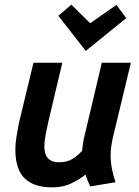

<svg xmlns="http://www.w3.org/2000/svg" viewBox="-20 -794 600 826"><path d="M206 12Q147 12 111.5 -8Q76 -28 61 -64Q46 -100 46 -148Q46 -175 50.5 -203.5Q55 -232 61 -263L124 -524H248L189 -275Q182 -245 176.5 -216.5Q171 -188 171 -164Q171 -143 177 -128Q183 -113 197 -104.5Q211 -96 234 -96Q269 -96 292 -110.5Q315 -125 333 -145Q335 -162 337 -177Q339 -192 344 -211L418 -524H543L467 -208Q462 -187 459 -167Q456 -147 456 -126Q456 -96 461.5 -68Q467 -40 477 -10L368 8Q364 -1 357 -17.5Q350 -34 348 -43Q326 -25 289.5 -6.5Q253 12 206 12ZM349 -575 231 -726 287 -774 368 -694 481 -773 523 -716Z"/></svg>

Font: Ubuntu Sans Mono SemiBold
Style: Italic
Weight: 600
Italic angle: -13.5°
Monospace: yes
Designer: Dalton Maag Ltd
Foundry: Dalton Maag Ltd
Version: Version 1.006